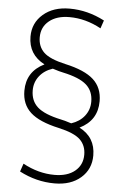

<svg xmlns="http://www.w3.org/2000/svg" viewBox="-59 -782 630 974"><g transform="rotate(5 255.5 -295.0)"><path d="M70 -582Q70 -651 121.5 -695.5Q173 -740 256 -740Q348 -740 434 -695L420 -654Q341 -697 259 -697Q194 -697 155.5 -665.5Q117 -634 117 -582Q117 -535 147.5 -505.5Q178 -476 258 -458Q358 -436 403 -395Q448 -354 448 -285Q448 -187 358 -143Q440 -101 440 -8Q440 62 389.5 106Q339 150 256 150Q163 150 77 105L91 64Q170 107 252 107Q318 107 356 75.5Q394 44 394 -8Q394 -55 363.5 -84.5Q333 -114 253 -132Q153 -154 108 -195Q63 -236 63 -305Q63 -403 153 -447Q70 -490 70 -582ZM197 -429Q154 -415 129.5 -383.5Q105 -352 105 -311Q105 -257 140.5 -225.5Q176 -194 260 -176Q277 -173 314 -161Q357 -175 381.5 -206.5Q406 -238 406 -279Q406 -333 370.5 -364.5Q335 -396 251 -414Q234 -417 197 -429Z"/></g></svg>

Font: Mplus 1p Light
Style: Regular
Weight: 300
Version: Version 1.061